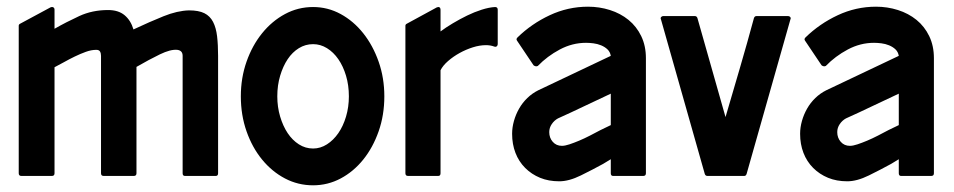

<svg xmlns="http://www.w3.org/2000/svg" viewBox="-20 -526 2852 574"><path d="M388 -8Q388 0 380 0H290Q282 0 282 -8V-359Q282 -367 279 -372Q276 -377 268 -377Q253 -377 236.5 -371Q220 -365 203.5 -357Q187 -349 171 -340Q155 -331 143 -325V-8Q143 0 135 0H44Q36 0 36 -8V-449Q36 -453 40 -455L131 -504Q136 -506 139.5 -504Q143 -502 143 -497V-440Q178 -460 217 -478Q256 -496 303 -496Q334 -496 352.5 -480.5Q371 -465 379 -438Q428 -461 469 -477.5Q510 -494 545 -495Q574 -495 591 -486.5Q608 -478 617 -460.5Q626 -443 629 -417.5Q632 -392 632 -359V-8Q632 0 625 0H533Q526 0 526 -8V-359Q526 -375 510 -377Q490 -379 458 -363.5Q426 -348 388 -326Z M916 -505Q960 -505 998.5 -484Q1037 -463 1066 -426.5Q1095 -390 1112 -341.5Q1129 -293 1129 -238Q1129 -182 1112 -133.5Q1095 -85 1066 -49Q1037 -13 998.5 7.5Q960 28 916 28Q871 28 832 7.5Q793 -13 763.5 -49Q734 -85 717 -133.5Q700 -182 700 -238Q700 -293 717 -341.5Q734 -390 763.5 -426.5Q793 -463 832 -484Q871 -505 916 -505ZM916 -394Q893 -394 873.5 -382Q854 -370 840 -349Q826 -328 817.5 -299.5Q809 -271 809 -238Q809 -206 817.5 -177.5Q826 -149 840 -128Q854 -107 873.5 -94.5Q893 -82 916 -82Q938 -82 957.5 -94.5Q977 -107 991.5 -128Q1006 -149 1014.5 -177.5Q1023 -206 1023 -238Q1023 -271 1014.5 -299.5Q1006 -328 991.5 -349Q977 -370 957.5 -382Q938 -394 916 -394Z M1297 -432Q1313 -444 1334 -456.5Q1355 -469 1376.5 -479.5Q1398 -490 1420 -497Q1442 -504 1460 -505Q1468 -505 1468 -497V-394Q1468 -390 1465 -387.5Q1462 -385 1457 -387Q1446 -391 1433 -391Q1414 -391 1393.5 -384.5Q1373 -378 1354 -367.5Q1335 -357 1319.5 -343.5Q1304 -330 1297 -316V-8Q1297 0 1290 0H1200Q1192 0 1192 -8V-449Q1192 -453 1196 -455L1286 -504Q1291 -506 1294 -504Q1297 -502 1297 -497Z M1911 -8Q1911 0 1903 0H1813Q1806 0 1806 -8V-50L1783 -36Q1752 -19 1716.5 -1.5Q1681 16 1652 16Q1620 16 1594.5 5.5Q1569 -5 1550 -24Q1531 -43 1521 -69Q1511 -95 1511 -126Q1511 -145 1516.5 -164.5Q1522 -184 1532 -201.5Q1542 -219 1556.5 -233Q1571 -247 1589 -256L1806 -359Q1804 -371 1796 -378.5Q1788 -386 1777 -390.5Q1766 -395 1754 -396.5Q1742 -398 1732 -398Q1691 -398 1653.5 -378Q1616 -358 1588 -329Q1585 -327 1581 -328Q1577 -329 1575 -331L1526 -404Q1522 -409 1527 -414Q1569 -455 1623.5 -480.5Q1678 -506 1738 -506Q1772 -506 1803.5 -496Q1835 -486 1859 -466.5Q1883 -447 1897 -418Q1911 -389 1911 -352ZM1806 -246Q1765 -227 1726.5 -208.5Q1688 -190 1648 -172Q1637 -166 1629.5 -155Q1622 -144 1622 -131Q1622 -114 1632.5 -102Q1643 -90 1660 -90Q1669 -90 1682.5 -94.5Q1696 -99 1711.5 -105.5Q1727 -112 1743.5 -120.5Q1760 -129 1775 -137L1806 -152Z M2057 -478Q2063 -478 2065 -472L2149 -176Q2171 -251 2192.5 -324.5Q2214 -398 2234 -472Q2236 -478 2242 -478H2336Q2340 -478 2342.5 -475Q2345 -472 2343 -468L2212 -6Q2210 0 2205 0H2095Q2089 0 2087 -6L1956 -468Q1954 -472 1956.5 -475Q1959 -478 1963 -478Z M2772 -8Q2772 0 2764 0H2674Q2667 0 2667 -8V-50L2644 -36Q2613 -19 2577.5 -1.5Q2542 16 2513 16Q2481 16 2455.5 5.5Q2430 -5 2411 -24Q2392 -43 2382 -69Q2372 -95 2372 -126Q2372 -145 2377.5 -164.5Q2383 -184 2393 -201.5Q2403 -219 2417.5 -233Q2432 -247 2450 -256L2667 -359Q2665 -371 2657 -378.5Q2649 -386 2638 -390.5Q2627 -395 2615 -396.5Q2603 -398 2593 -398Q2552 -398 2514.5 -378Q2477 -358 2449 -329Q2446 -327 2442 -328Q2438 -329 2436 -331L2387 -404Q2383 -409 2388 -414Q2430 -455 2484.5 -480.5Q2539 -506 2599 -506Q2633 -506 2664.5 -496Q2696 -486 2720 -466.5Q2744 -447 2758 -418Q2772 -389 2772 -352ZM2667 -246Q2626 -227 2587.5 -208.5Q2549 -190 2509 -172Q2498 -166 2490.5 -155Q2483 -144 2483 -131Q2483 -114 2493.5 -102Q2504 -90 2521 -90Q2530 -90 2543.5 -94.5Q2557 -99 2572.5 -105.5Q2588 -112 2604.5 -120.5Q2621 -129 2636 -137L2667 -152Z"/></svg>

Font: RonaldsonGothic
Style: Regular
Weight: 400
Designer: Mr. Robertson for MacKellar, Smiths & Jordan Co. Philadelphia
Foundry: CAT-Fonts Peter Wiegel
Version: Version 1.000